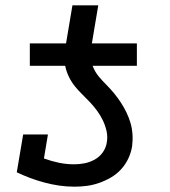

<svg xmlns="http://www.w3.org/2000/svg" viewBox="-20 -693 640 721"><path d="M92 -446V-530H228L252 -673H349L325 -530H494V-446ZM260 8Q231 8 203 4Q175 0 147 -7.5Q119 -15 93.5 -24.5Q68 -34 43 -46L67 -188H160L145 -98Q172 -88 200.5 -82Q229 -76 259 -76Q279 -76 298.5 -80Q318 -84 336 -94Q354 -104 366 -121Q378 -138 381 -158Q385 -180 380 -201.5Q375 -223 366 -241.5Q357 -260 345 -276.5Q333 -293 319 -308Q305 -323 290 -337.5Q275 -352 262 -368Q249 -384 239.5 -403Q230 -422 225.5 -442.5Q221 -463 222.5 -485.5Q224 -508 228 -530H325Q321 -507 321 -484.5Q321 -462 329.5 -441.5Q338 -421 351.5 -405Q365 -389 380 -374Q395 -359 408.5 -342.5Q422 -326 433.5 -308.5Q445 -291 454.5 -271.5Q464 -252 470 -231.5Q476 -211 477.5 -188.5Q479 -166 476 -143Q472 -119 461.5 -97Q451 -75 434.5 -57Q418 -39 396.5 -26.5Q375 -14 352 -6Q329 2 306 5Q283 8 260 8Z"/></svg>

Font: Iosevka Curly Slab MdEx
Style: Italic
Weight: 500
Width: 7
Italic angle: -9°
Monospace: yes
Designer: Belleve Invis
Foundry: Belleve Invis
Version: Version 11.0.0; ttfautohint (v1.8.3)